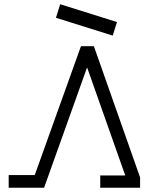

<svg xmlns="http://www.w3.org/2000/svg" viewBox="-20 -886 756 906"><path d="M21 0V-60H144L362 -668H423L641 -49V0H453V-58H571L391 -568L188 0ZM512 -718 244 -802 264 -866 532 -782Z"/></svg>

Font: Zaghawa Beria
Style: Regular
Weight: 400
Designer: Anonymous
Foundry: Designed by a volunteer who chooses to remain anonymous, in cooperation with SIL International and the Mission Protestan
Version: Version 1.001